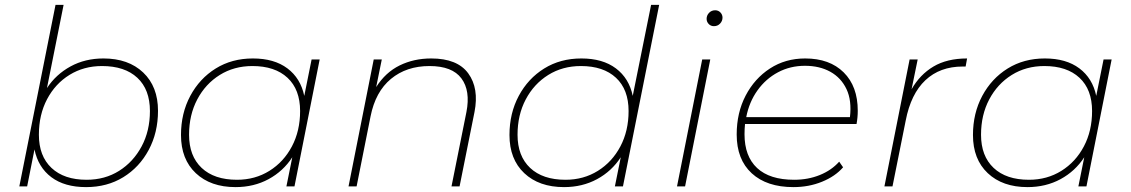

<svg xmlns="http://www.w3.org/2000/svg" viewBox="-20 -762 4624 785"><path d="M59 0 207 -742H240L172 -402Q209 -458 268.5 -490.5Q328 -523 403 -523Q505 -523 565.5 -465.5Q626 -408 626 -309Q626 -220 588 -149Q550 -78 484 -37.5Q418 3 332 3Q244 3 190 -37.5Q136 -78 121 -151L91 0ZM334 -27Q409 -27 467 -63.5Q525 -100 559 -163.5Q593 -227 593 -308Q593 -396 541.5 -444Q490 -492 397 -492Q323 -492 264.5 -456Q206 -420 172.5 -356.5Q139 -293 139 -211Q139 -124 190.5 -75.5Q242 -27 334 -27Z M943 3Q841 3 780.5 -54Q720 -111 720 -210Q720 -299 758 -370Q796 -441 862 -482Q928 -523 1014 -523Q1101 -523 1155 -482.5Q1209 -442 1224 -370L1254 -519H1287L1184 0H1151L1175 -119Q1138 -62 1078 -29.5Q1018 3 943 3ZM949 -27Q1023 -27 1081.5 -63.5Q1140 -100 1173.5 -163.5Q1207 -227 1207 -308Q1207 -396 1155.5 -444Q1104 -492 1012 -492Q937 -492 878.5 -455.5Q820 -419 786.5 -355.5Q753 -292 753 -211Q753 -124 804.5 -75.5Q856 -27 949 -27Z M1743 -523Q1850 -523 1894.5 -462Q1939 -401 1920 -304L1859 0H1826L1887 -304Q1904 -391 1866.5 -441.5Q1829 -492 1736 -492Q1642 -492 1578.5 -439.5Q1515 -387 1495 -286L1438 0H1405L1508 -519H1541L1518 -406Q1556 -466 1614 -494.5Q1672 -523 1743 -523Z M2286 3Q2184 3 2123.5 -54Q2063 -111 2063 -210Q2063 -299 2101 -370Q2139 -441 2205 -482Q2271 -523 2357 -523Q2444 -523 2498 -482.5Q2552 -442 2567 -370L2642 -742H2675L2527 0H2494L2518 -119Q2481 -62 2421 -29.5Q2361 3 2286 3ZM2292 -27Q2366 -27 2424.5 -63.5Q2483 -100 2516.5 -163.5Q2550 -227 2550 -308Q2550 -396 2498.5 -444Q2447 -492 2355 -492Q2280 -492 2221.5 -455.5Q2163 -419 2129.5 -355.5Q2096 -292 2096 -211Q2096 -124 2147.5 -75.5Q2199 -27 2292 -27Z M2748 0 2851 -519H2884L2781 0ZM2899 -655Q2886 -655 2877.5 -664Q2869 -673 2869 -685Q2869 -699 2879 -709.5Q2889 -720 2904 -720Q2917 -720 2925.5 -711Q2934 -702 2934 -690Q2934 -676 2924 -665.5Q2914 -655 2899 -655Z M3224 3Q3115 3 3053.5 -53.5Q2992 -110 2992 -212Q2992 -301 3028.5 -371Q3065 -441 3128 -482Q3191 -523 3272 -523Q3372 -523 3429.5 -466Q3487 -409 3487 -309Q3487 -282 3482 -255H3026Q3024 -234 3024 -213Q3024 -123 3075.5 -75Q3127 -27 3227 -27Q3284 -27 3332 -46.5Q3380 -66 3411 -101L3427 -78Q3395 -41 3341 -19Q3287 3 3224 3ZM3031 -283H3455Q3463 -351 3441 -397.5Q3419 -444 3375 -468.5Q3331 -493 3271 -493Q3211 -493 3161 -466.5Q3111 -440 3077 -392.5Q3043 -345 3031 -283Z M3596 0 3699 -519H3732L3707 -397Q3741 -457 3796.5 -490Q3852 -523 3934 -523L3928 -490Q3925 -490 3922 -490Q3919 -490 3916 -490Q3823 -490 3763.5 -434Q3704 -378 3683 -269L3629 0Z M4181 3Q4079 3 4018.5 -54Q3958 -111 3958 -210Q3958 -299 3996 -370Q4034 -441 4100 -482Q4166 -523 4252 -523Q4339 -523 4393 -482.5Q4447 -442 4462 -370L4492 -519H4525L4422 0H4389L4413 -119Q4376 -62 4316 -29.5Q4256 3 4181 3ZM4187 -27Q4261 -27 4319.5 -63.5Q4378 -100 4411.5 -163.5Q4445 -227 4445 -308Q4445 -396 4393.5 -444Q4342 -492 4250 -492Q4175 -492 4116.5 -455.5Q4058 -419 4024.5 -355.5Q3991 -292 3991 -211Q3991 -124 4042.5 -75.5Q4094 -27 4187 -27Z"/></svg>

Font: Montserrat ExtraLight
Style: Italic
Weight: 200
Italic angle: -11.3°
Designer: Julieta Ulanovsky
Foundry: Julieta Ulanovsky
Version: Version 9.000; ttfautohint (v1.8.4.7-5d5b)